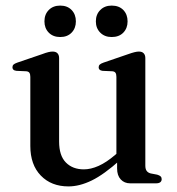

<svg xmlns="http://www.w3.org/2000/svg" viewBox="-20 -656 634 687"><path d="M399 -53V-89L396.5 -92V-381Q396.5 -391 393 -395.8Q389.5 -400.5 381.5 -401L347 -402.5Q339.5 -403.5 336.2 -406.8Q333 -410 333 -415Q333 -421 336.8 -424.8Q340.5 -428.5 350.5 -432L438 -462Q452 -467 461 -469.2Q470 -471.5 477 -471.5Q488.5 -471.5 494.2 -465.2Q500 -459 500 -448V-63.5Q500 -51 504.8 -44.5Q509.5 -38 519 -35.5L542.5 -31Q551 -28.5 554.8 -24.8Q558.5 -21 558.5 -15Q558.5 -8 553.5 -4Q548.5 0 538 0H446Q425 0 412 -14Q399 -28 399 -53ZM88.5 -134V-381Q88.5 -391 85 -395.8Q81.5 -400.5 73.5 -401L39 -402.5Q31 -403.5 27.8 -406.8Q24.5 -410 24.5 -415Q24.5 -421 28.2 -424.8Q32 -428.5 42 -432L130 -462Q144.5 -467.5 153.2 -469.5Q162 -471.5 168 -471.5Q180 -471.5 185.8 -465.2Q191.5 -459 191.5 -448V-149.5Q191.5 -99 215.8 -74.5Q240 -50 280 -50Q305 -50 333 -62.5Q361 -75 393 -102.5L414 -120.5L431.5 -102.5L410.5 -84Q352 -31.5 308.2 -10.2Q264.5 11 225 11Q163.5 11 126 -27.8Q88.5 -66.5 88.5 -134ZM195.5 -523.5Q170 -523.5 154.5 -539.2Q139 -555 139 -579.5Q139 -604.5 154.5 -620.2Q170 -636 195.5 -636Q221 -636 236.2 -620.2Q251.5 -604.5 251.5 -579.5Q251.5 -555 236.2 -539.2Q221 -523.5 195.5 -523.5ZM379.5 -523.5Q354.5 -523.5 338.8 -539.2Q323 -555 323 -579.5Q323 -604.5 338.8 -620.2Q354.5 -636 379.5 -636Q406 -636 421.2 -620.2Q436.5 -604.5 436.5 -579.5Q436.5 -555 421.2 -539.2Q406 -523.5 379.5 -523.5Z"/></svg>

Font: Fraunces 36pt
Style: Regular
Weight: 400
Version: Version 1.000;[b76b70a41]